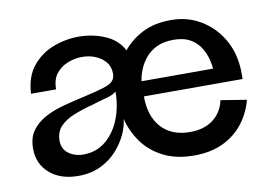

<svg xmlns="http://www.w3.org/2000/svg" viewBox="-54 -504 838 588"><g transform="rotate(-10 365.0 -210.5)"><path d="M147 0Q91 0 57.5 -29.5Q24 -59 24 -106Q24 -140 39.5 -161.5Q55 -183 80.5 -197Q106 -211 137.5 -219.5Q169 -228 201 -235Q245 -245 267.5 -252Q290 -259 297.5 -268Q305 -277 305 -290Q305 -312 293 -326.5Q281 -341 262 -349Q243 -357 220 -357Q198 -357 176 -348.5Q154 -340 139.5 -322Q125 -304 125 -273H47Q50 -326 76 -358Q102 -390 141 -405Q180 -420 221 -420Q264 -420 302.5 -403.5Q341 -387 358 -353Q382 -383 419 -402Q456 -421 508 -421Q559 -421 600 -396.5Q641 -372 666 -329.5Q691 -287 693 -231V-205H386Q386 -143 418 -108Q450 -73 507 -73Q551 -73 579 -94.5Q607 -116 615 -153L695 -140Q685 -101 660.5 -69Q636 -37 597.5 -18.5Q559 0 507 0Q451 0 411 -20.5Q371 -41 347 -74.5Q323 -108 313 -148Q311 -125 299 -99.5Q287 -74 266.5 -51.5Q246 -29 216 -14.5Q186 0 147 0ZM177 -62Q216 -63 244.5 -87.5Q273 -112 288 -151Q303 -190 303 -235Q294 -226 271 -220Q248 -214 226 -207Q195 -199 167.5 -188Q140 -177 124 -160Q108 -143 108 -115Q109 -88 129.5 -74.5Q150 -61 177 -62ZM387 -252H609Q609 -263 604.5 -281Q600 -299 589 -317.5Q578 -336 557.5 -348Q537 -360 505 -360Q474 -360 452.5 -349.5Q431 -339 417.5 -322.5Q404 -306 396.5 -287Q389 -268 387 -252Z"/></g></svg>

Font: Darker Grotesque Light SemiBold
Style: Regular
Weight: 600
Version: Version 1.000;gftools[0.9.28]